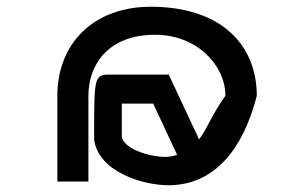

<svg xmlns="http://www.w3.org/2000/svg" viewBox="-20 -533 910 569"><path d="M480 -312H306C260 -312 259 -304 259 -142V-120V-119C272 -23 405 16 479 16C617 16 701 -93 741 -249C741 -403 632 -513 427 -513C256 -513 150 -403 150 -249V5H242V-249C242 -341 300 -430 440 -430C563 -430 648 -340 648 -249C608 -194 594 -151 570 -120ZM505 -74C496 -71 482 -68 471 -68C416 -68 346 -95 341 -127V-226H434Z"/></svg>

Font: Charger Monospace
Style: Regular
Weight: 400
Designer: Jasper
Foundry: Cannot Into Space Fonts
Version: Version 0.980